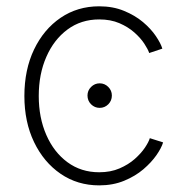

<svg xmlns="http://www.w3.org/2000/svg" viewBox="-20 -570 582 600"><path d="M291.5 -232.9Q275.9 -232.9 264.6 -244.1Q253.4 -255.4 253.4 -271.5Q253.4 -287.1 264.6 -298.3Q275.9 -309.6 291.5 -309.6Q307.1 -309.6 318.4 -298.3Q329.6 -287.1 329.6 -271.5Q329.6 -255.4 318.4 -244.1Q307.1 -232.9 291.5 -232.9ZM290 9.3Q222.2 9.3 169.4 -26.9Q116.7 -63 86.4 -126Q56.2 -189 56.2 -270Q56.2 -352.1 86.4 -415.3Q116.7 -478.5 169.4 -514.4Q222.2 -550.3 290 -550.3Q333 -550.3 367.4 -536.1Q401.9 -522 426.8 -501Q451.7 -480 467 -457.3Q482.4 -434.6 487.3 -418L446.3 -404.3Q442.4 -416 430.9 -433.6Q419.4 -451.2 399.9 -468.5Q380.4 -485.8 353 -497.6Q325.7 -509.3 290 -509.3Q233.4 -509.3 190.9 -477.8Q148.4 -446.3 124.8 -392.3Q101.1 -338.4 101.1 -270Q101.1 -202.1 124.8 -148.2Q148.4 -94.2 190.9 -63Q233.4 -31.7 290 -31.7Q325.7 -31.7 353.5 -43.7Q381.3 -55.7 401.1 -73.2Q420.9 -90.8 432.9 -108.6Q444.8 -126.5 448.2 -138.2L489.7 -125Q484.4 -107.4 468.8 -85Q453.1 -62.5 428 -41Q402.8 -19.5 367.9 -5.1Q333 9.3 290 9.3Z"/></svg>

Font: Inter 16pt ExtraLight
Style: Regular
Weight: 250
Version: Version 4.001;git-66647c0bb